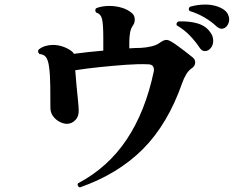

<svg xmlns="http://www.w3.org/2000/svg" viewBox="-20 -789 1040 842"><path d="M330 33Q324 31 321.5 25.5Q319 20 322 15Q453 -54 535 -176.5Q617 -299 654 -474Q655 -477 655 -483Q655 -507 629 -507Q589 -509 534 -505Q479 -501 420 -495Q361 -489 310 -481Q312 -450 315.5 -414Q319 -378 322 -349Q325 -320 325 -309Q327 -280 311 -263Q295 -246 273 -246Q259 -246 242 -254.5Q225 -263 213 -279Q201 -295 201 -317Q201 -360 200.5 -411Q200 -462 195 -497Q191 -526 181.5 -538.5Q172 -551 153 -552Q147 -558 147 -564Q147 -569 150 -572Q164 -583 180 -587.5Q196 -592 212 -592Q235 -592 257.5 -584Q280 -576 296 -563Q301 -559 304 -553Q363 -561 433 -567V-621Q433 -683 427.5 -705.5Q422 -728 402 -734Q398 -738 398 -744Q398 -751 404 -754Q430 -763 459 -763Q488 -763 514.5 -755Q541 -747 559 -731Q571 -721 571 -703Q571 -689 564 -679Q554 -665 550.5 -646.5Q547 -628 547 -602V-577Q561 -578 573.5 -578.5Q586 -579 597 -579Q620 -580 643.5 -585.5Q667 -591 680 -601Q698 -614 709 -614Q719 -614 732 -606Q744 -599 761 -586.5Q778 -574 795 -561Q812 -548 824 -538Q836 -529 836 -516Q836 -499 820 -489Q806 -479 796 -462Q786 -445 779 -425Q716 -245 607 -135.5Q498 -26 330 33ZM856 -579Q839 -605 814 -631.5Q789 -658 755 -678Q754 -680 754 -683Q754 -691 763 -695Q809 -697 845.5 -686.5Q882 -676 901 -649Q909 -639 912 -629Q915 -619 915 -610Q915 -591 904 -578Q893 -565 879 -565Q865 -565 856 -579ZM931 -672Q908 -694 877.5 -712Q847 -730 811 -741Q808 -746 808 -749Q808 -757 815 -760Q848 -769 880 -769Q903 -769 924 -763.5Q945 -758 961 -747Q974 -738 979.5 -726.5Q985 -715 985 -704Q985 -688 975.5 -675.5Q966 -663 952 -663Q942 -663 931 -672Z"/></svg>

Font: Zen Antique
Style: Regular
Weight: 400
Designer: Yoshimichi Ohira
Foundry: Positype
Version: Version 1.001